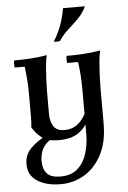

<svg xmlns="http://www.w3.org/2000/svg" viewBox="-60 -734 669 1003"><g transform="rotate(-5 274.0 -232.5)"><path d="M225 -5Q170 -5 140 -27.5Q110 -50 90 -84Q92 -99 92.5 -114Q93 -129 93 -144V-260Q93 -332 83 -403H31Q27 -422 31 -440Q70 -440 113.5 -442.5Q157 -445 203 -453Q197 -428 194 -392.5Q191 -357 189.5 -321Q188 -285 188 -260V-144Q188 -107 204.5 -81Q221 -55 263 -55Q298 -55 325.5 -73.5Q353 -92 373 -130V-74Q357 -51 336.5 -35.5Q316 -20 289 -12.5Q262 -5 225 -5ZM306 -440Q345 -440 391 -442.5Q437 -445 483 -453Q477 -428 474 -392.5Q471 -357 469.5 -321Q468 -285 468 -260V-70Q468 25 433.5 91Q399 157 342.5 191Q286 225 219 225Q143 225 95.5 194.5Q48 164 48 106Q48 55 82.5 21.5Q117 -12 163 -34L191 -17Q154 7 141 34.5Q128 62 128 96Q128 138 149 161.5Q170 185 219 185Q277 185 310.5 154.5Q344 124 358.5 76Q373 28 373 -24V-260Q373 -332 363 -403H306Q302 -422 306 -440ZM424 -690Q409 -656 382 -629Q355 -602 326.5 -576.5Q298 -551 278 -520Q262 -517 246 -520Q274 -566 288 -606.5Q302 -647 309 -690Z"/></g></svg>

Font: Poltawski Nowy
Style: Regular
Weight: 400
Designer: Adam Pótawski, Mateusz Machalski, Borys Kosmynka, Ania Wieluska
Foundry: Capitalics.wtf
Version: Version 1.001;gftools[0.9.25]